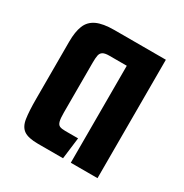

<svg xmlns="http://www.w3.org/2000/svg" viewBox="-118 -565 633 660"><g transform="rotate(30 198.0 -235.0)"><path d="M119.8 0Q80.5 0 63 -12.3Q45.5 -24.6 41.2 -53.3Q36.9 -81.9 36.9 -130.3V-357.9Q36.9 -396.9 46.9 -421.7Q56.8 -446.4 81.8 -458.2Q106.8 -470 151.8 -470H355.8V0H249.8V-384.9H180.1Q163.3 -384.9 155.2 -380Q147.2 -375.1 145 -364.6Q142.9 -354 142.9 -335.5V-137.4Q142.9 -114.3 145.9 -103.1Q148.9 -91.9 156.4 -88.5Q163.9 -85.1 178.4 -85.1H229.6L219 0Z"/></g></svg>

Font: Smooch Sans Thin
Style: Regular
Weight: 100
Designer: Robert E. Leuschke
Foundry: Robert E. Leuschke
Version: Version 1.010